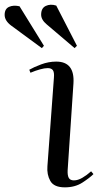

<svg xmlns="http://www.w3.org/2000/svg" viewBox="-107 -792 433 826"><path d="M125 -458Q127 -481 120.5 -490Q114 -499 98 -499Q85 -499 65 -493.5Q45 -488 24 -479L19 -492Q38 -503 70 -515Q102 -527 135 -527Q215 -527 209 -433L184 -59Q183 -37 189 -26.5Q195 -16 211 -16Q228 -16 247 -27Q266 -38 285 -55L295 -43Q279 -27 247.5 -6.5Q216 14 172 14Q125 14 109.5 -13.5Q94 -41 97 -77ZM94 -687Q70 -707 70 -729Q70 -757 90 -766.5Q110 -776 135 -768L224 -595L214 -585ZM-59 -682Q-87 -703 -87 -728Q-87 -754 -68 -762.5Q-49 -771 -23 -765L82 -595L73 -585Z"/></svg>

Font: Literata 72pt
Style: Italic
Weight: 400
Italic angle: -2°
Designer: Latin by Veronika Burian and Jose Scaglione. Greek by Irene Vlachou. Cyrillic by Vera Evstafieva
Foundry: TypeTogether
Version: Version 3.002